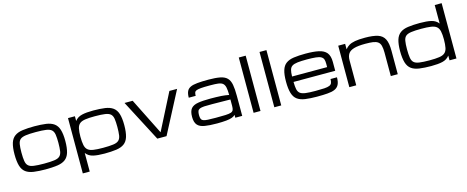

<svg xmlns="http://www.w3.org/2000/svg" viewBox="-43 -1539 6114 2515"><g transform="rotate(-15 3014.0 -281.0)"><path d="M391.1 10.7Q302.2 10.7 231 1Q164.1 -8.8 124.5 -38.1Q83.5 -67.9 65.4 -126.5Q46.9 -188 46.9 -284.2Q46.9 -377.4 65.4 -437.5Q83.5 -494.6 124.5 -524.4Q164.6 -554.2 231 -563.5Q302.2 -573.2 391.1 -573.2Q480.5 -573.2 551.8 -563.5Q617.2 -553.7 657.7 -524.4Q698.7 -494.6 716.8 -437.5Q735.4 -377.4 735.4 -284.2Q735.4 -188 716.8 -126.5Q698.7 -67.9 657.7 -38.1Q618.2 -8.8 551.8 1Q480.5 10.7 391.1 10.7ZM641.6 -284.2Q641.6 -349.6 634.8 -396Q627.4 -438.5 603.5 -459.5Q579.6 -480.5 529.3 -487.8Q478.5 -495.1 391.1 -495.1Q303.7 -495.1 253.4 -487.8Q202.6 -480.5 178.7 -459.5Q154.8 -438.5 147.9 -396Q140.6 -354 140.6 -284.2Q140.6 -211.9 147.9 -168.5Q154.8 -124.5 178.7 -103.5Q202.6 -81.1 253.4 -74.7Q303.7 -67.4 391.1 -67.4Q478.5 -67.4 529.3 -74.7Q579.6 -81.1 603.5 -103.5Q627.4 -124.5 634.8 -168.5Q641.6 -216.3 641.6 -284.2Z M1441.4 -284.2Q1441.4 -349.6 1434.6 -396Q1427.2 -438.5 1403.3 -459.5Q1379.4 -480.5 1329.1 -487.8Q1278.8 -495.1 1190.9 -495.1Q1111.3 -495.1 1062 -487.8Q1011.7 -480.5 986.3 -459.5Q960 -438 950.2 -396Q940.4 -350.1 940.4 -284.2Q940.4 -215.8 950.2 -168.5Q960 -125 986.3 -103.5Q1013.2 -81.1 1062 -74.7Q1111.3 -67.4 1190.9 -67.4Q1278.3 -67.4 1329.1 -74.7Q1379.4 -81.1 1403.3 -103.5Q1427.2 -124.5 1434.6 -168.5Q1441.4 -216.3 1441.4 -284.2ZM846.7 -562.5H940.4V-498.5Q976.1 -545.4 1038.6 -559.6Q1096.7 -573.2 1190.9 -573.2Q1280.3 -573.2 1351.6 -563.5Q1417 -553.7 1457.5 -524.4Q1498.5 -494.6 1516.6 -437.5Q1535.2 -377.4 1535.2 -284.2Q1535.2 -188 1516.6 -126.5Q1498.5 -67.9 1457.5 -38.1Q1418 -8.8 1351.6 1Q1280.3 10.7 1190.9 10.7Q1096.7 10.7 1038.6 -2.9Q976.6 -16.6 940.4 -64.5V187.5H846.7Z M1613.3 -562.5H1723.6L1969.7 -70.3H1970.7L2221.7 -562.5H2326.2L2032.2 0H1907.2Z M2716.8 10.7Q2611.3 10.7 2550.3 0Q2483.9 -10.3 2452.6 -45.9Q2420.4 -82 2420.4 -156.7Q2420.4 -233.4 2450.7 -269.5Q2480.5 -304.7 2545.9 -315.9Q2606.9 -326.7 2716.8 -326.7Q2791.5 -326.7 2860.8 -322.8Q2913.6 -319.3 2964.8 -309.1Q2963.9 -374 2956.1 -411.6Q2948.2 -448.2 2926.8 -466.8Q2905.8 -484.9 2864.3 -490.2Q2828.6 -495.1 2754.4 -495.1Q2668 -495.1 2632.3 -491.7Q2587.9 -487.8 2567.9 -479.5Q2547.9 -470.7 2543 -454.1Q2537.6 -435.1 2537.6 -411.1H2443.8Q2443.8 -463.9 2458.5 -496.1Q2472.2 -527.8 2507.3 -544.9Q2539.6 -561.5 2602.5 -567.4Q2662.6 -573.2 2754.4 -573.2Q2848.6 -573.2 2913.6 -560.5Q2974.1 -547.9 3005.4 -515.1Q3037.1 -482.4 3047.9 -422.9Q3058.6 -367.7 3058.6 -270.5V0H2964.8V-38.6Q2948.2 -21 2918.9 -10.3Q2892.6 0 2841.3 5.4Q2785.2 10.7 2716.8 10.7ZM2716.8 -65.4Q2814.9 -65.4 2850.1 -67.4Q2899.9 -69.8 2924.8 -78.1Q2949.2 -86.9 2957 -106.4Q2964.8 -124 2964.8 -161.1V-247.6L2716.8 -250.5Q2650.9 -251 2610.8 -249Q2570.3 -246.1 2549.3 -237.3Q2527.8 -227.5 2521.5 -209Q2514.2 -189.5 2514.2 -156.7Q2514.2 -125 2521.5 -106.4Q2528.3 -87.9 2549.3 -79.1Q2570.3 -69.8 2610.8 -67.9Q2666 -65.4 2716.8 -65.4Z M3212.9 -750H3306.6V0H3212.9Z M3494.1 -750H3587.9V0H3494.1Z M4388.2 -167Q4388.2 -104 4369.6 -67.9Q4350.6 -31.7 4312 -15.1Q4275.4 1.5 4213.9 5.9Q4162.1 10.7 4071.3 10.7Q3981.4 10.7 3911.6 1Q3845.2 -8.8 3805.7 -38.1Q3765.1 -67.4 3747.1 -126.5Q3728.5 -188 3728.5 -284.2Q3728.5 -381.8 3746.6 -437.5Q3764.2 -495.1 3804.2 -524.4Q3844.2 -554.2 3909.7 -563.5Q3979.5 -573.2 4068.8 -573.2Q4180.7 -573.2 4247.6 -558.1Q4318.4 -543 4353.5 -500.5Q4388.2 -457 4388.2 -376V-255.4H3822.8Q3823.7 -192.4 3831.5 -155.3Q3839.8 -117.7 3864.7 -98.6Q3889.6 -79.6 3939.5 -73.7Q3983.9 -67.4 4071.3 -67.4Q4145.5 -67.4 4191.4 -70.3Q4236.3 -73.2 4260.7 -83.5Q4284.2 -93.3 4292.5 -113.3Q4300.8 -135.3 4300.8 -167ZM4068.8 -495.1Q3989.3 -495.1 3940.9 -489.3Q3892.1 -483.4 3866.7 -466.8Q3841.3 -450.2 3832.5 -416.5Q3823.7 -386.2 3822.8 -329.1H4298.3V-376Q4298.3 -413.1 4290.5 -434.6Q4282.7 -457 4258.8 -471.2Q4235.4 -484.9 4189.9 -489.7Q4137.2 -495.1 4068.8 -495.1Z M4511.2 -562.5H4605V-487.8Q4625.5 -516.6 4657.2 -535.2Q4688.5 -554.7 4740.2 -564Q4788.1 -573.2 4876.5 -573.2Q4984.9 -573.2 5050.8 -551.8Q5113.8 -530.8 5141.1 -475.1Q5168 -421.9 5168 -318.8V0H5073.7V-318.8Q5073.7 -374 5064 -411.6Q5054.7 -446.8 5030.8 -464.8Q5007.3 -482.4 4965.3 -489.3Q4923.3 -495.1 4859.9 -495.1Q4762.2 -495.1 4706.5 -479Q4650.4 -462.9 4627.9 -428.7Q4605 -394 4605 -338.9V0H4511.2Z M5619.6 10.7Q5530.8 10.7 5459.5 1Q5392.6 -8.8 5353 -38.1Q5312 -67.9 5293.9 -126.5Q5275.4 -188 5275.4 -284.2Q5275.4 -377.4 5293.9 -437.5Q5312 -494.6 5353 -524.4Q5393.1 -554.2 5459.5 -563.5Q5530.8 -573.2 5619.6 -573.2Q5714.4 -573.2 5772.5 -559.6Q5834.5 -545.9 5870.1 -498.5V-750H5963.9V0H5870.1V-64.5Q5834 -16.6 5772.5 -2.9Q5714.4 10.7 5619.6 10.7ZM5870.1 -284.2Q5870.1 -350.1 5860.4 -396Q5850.6 -438 5824.2 -459.5Q5798.8 -480.5 5748.5 -487.8Q5699.2 -495.1 5619.6 -495.1Q5532.2 -495.1 5481.9 -487.8Q5431.2 -480.5 5407.2 -459.5Q5383.3 -438.5 5376.5 -396Q5369.1 -354 5369.1 -284.2Q5369.1 -211.9 5376.5 -168.5Q5383.3 -124.5 5407.2 -103.5Q5431.2 -81.1 5481.9 -74.7Q5532.2 -67.4 5619.6 -67.4Q5699.2 -67.4 5748.5 -74.7Q5797.4 -81.1 5824.2 -103.5Q5850.6 -125 5860.4 -168.5Q5870.1 -215.8 5870.1 -284.2Z"/></g></svg>

Font: Michroma+
Style: Regular
Weight: 400
Designer: beogot
Foundry: beogot
Version: Version